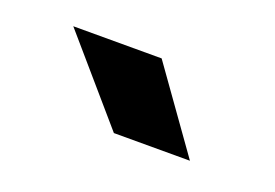

<svg xmlns="http://www.w3.org/2000/svg" viewBox="-38 -768 420 293"><g transform="rotate(20 172.0 -622.0)"><path d="M281 -556H157.5L43.5 -688H187ZM193 -590 146.5 -653H147L193.5 -590Z"/></g></svg>

Font: Tourney Black
Style: Italic
Weight: 900
Italic angle: -12°
Version: Version 1.015